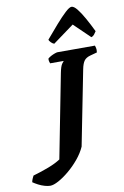

<svg xmlns="http://www.w3.org/2000/svg" viewBox="-272 -1066 861 1334"><g transform="rotate(-10 159.0 -398.5)"><path d="M-29 201Q-46 201 -68.5 194.5Q-91 188 -112 177Q-133 166 -149 155Q-146 140 -140.5 128.5Q-135 117 -132 111Q-73 94 -22 74.5Q29 55 64 32L179 -558Q188 -604 199.5 -620Q211 -636 213 -637H117Q115 -642 112.5 -651Q110 -660 111 -671Q119 -679 133 -686.5Q147 -694 161 -699Q175 -704 181 -704H445Q447 -698 450 -686.5Q453 -675 450 -655L402 -642Q372 -634 358 -615.5Q344 -597 336 -556L232 -29Q213 14 179 55Q145 96 105.5 129Q66 162 30 181.5Q-6 201 -29 201ZM169 -766Q159 -769 147.5 -780Q136 -791 134 -801Q176 -851 215.5 -896Q255 -941 285.5 -969.5Q316 -998 331 -998Q348 -998 370 -970.5Q392 -943 417 -898.5Q442 -854 467 -802Q460 -791 452 -780.5Q444 -770 431 -766L318 -875Z"/></g></svg>

Font: Texturina 12pt Black
Style: Italic
Weight: 900
Italic angle: -11°
Designer: Guillermo Torres Carreño
Foundry: Omnibus-Type
Version: Version 1.002